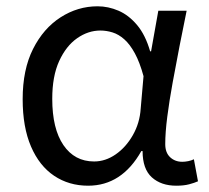

<svg xmlns="http://www.w3.org/2000/svg" viewBox="-20 -577 665 610"><path d="M260 13Q199 13 152 -18.5Q105 -50 78.5 -111.5Q52 -173 52 -262Q52 -356 85 -421.5Q118 -487 172.5 -522Q227 -557 290 -557Q324 -557 356.5 -543Q389 -529 415.5 -497.5Q442 -466 457 -414H460L483 -543H573Q562 -490 550.5 -431Q539 -372 528.5 -314.5Q518 -257 511.5 -206.5Q505 -156 505 -119Q505 -92 520.5 -77.5Q536 -63 559 -63Q568 -63 578 -65Q588 -67 596 -71L609 -1Q598 4 581 8.5Q564 13 540 13Q492 13 462.5 -13.5Q433 -40 433 -97H429Q367 13 260 13ZM279 -64Q315 -64 347.5 -86.5Q380 -109 402 -147.5Q424 -186 427 -232L436 -335Q424 -379 408.5 -407.5Q393 -436 375 -452Q357 -468 337.5 -474Q318 -480 299 -480Q260 -480 225 -455.5Q190 -431 168 -383Q146 -335 146 -263Q146 -168 181.5 -116Q217 -64 279 -64Z"/></svg>

Font: ukorean15
Style: Book
Weight: 400
Designer: Jelle Bosma - Monotype Design Team
Foundry: Monotype Imaging Inc.
Version: Version 2.003